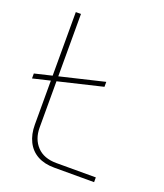

<svg xmlns="http://www.w3.org/2000/svg" viewBox="-131 -787 747 874"><g transform="rotate(20 243.0 -349.5)"><path d="M1 -347V-371L324 -448V-424ZM235 0Q187 0 153.5 -18.5Q120 -37 102.5 -72Q85 -107 85 -154V-699H110V-149Q110 -93 143 -58Q176 -23 237 -23H428V0Z"/></g></svg>

Font: MuseoModerno Thin Thin
Style: Regular
Weight: 250
Version: Version 1.003